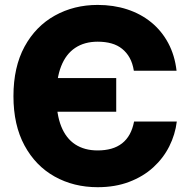

<svg xmlns="http://www.w3.org/2000/svg" viewBox="-20 -758 778 788"><path d="M380.9 10.3Q282.7 10.3 204.3 -33.4Q126 -77.1 80.6 -160.9Q35.2 -244.6 35.2 -363.3Q35.2 -482.9 80.8 -566.7Q126.5 -650.4 205.1 -694.1Q283.7 -737.8 380.9 -737.8Q446.3 -737.8 502.2 -719.5Q558.1 -701.2 600.8 -666.3Q643.6 -631.3 670.4 -581.3Q697.3 -531.2 704.6 -467.8H529.3Q524.4 -498.5 512.2 -520.5Q500 -542.5 481.2 -557.6Q462.4 -572.8 437.3 -579.8Q412.1 -586.9 380.9 -586.9Q326.7 -586.9 288.6 -561.5Q250.5 -536.1 231 -486.3Q211.4 -436.5 211.4 -363.3Q211.4 -289.1 231.2 -239.5Q251 -189.9 288.8 -165.3Q326.7 -140.6 380.4 -140.6Q411.6 -140.6 436.8 -147.7Q461.9 -154.8 481 -169.7Q500 -184.6 512.2 -206.8Q524.4 -229 530.3 -259.3H705.6Q699.2 -206.1 674.8 -157.5Q650.4 -108.9 608.9 -71Q567.4 -33.2 510 -11.5Q452.6 10.3 380.9 10.3ZM184.6 -299.3V-437.5H457V-299.3Z"/></svg>

Font: Inter 20pt ExtraBold
Style: Regular
Weight: 800
Version: Version 4.001;git-66647c0bb